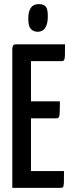

<svg xmlns="http://www.w3.org/2000/svg" viewBox="-20 -916 354 936"><path d="M40 0V-682Q40 -682 42.5 -691Q45 -700 57 -700H297Q297 -663 296.5 -646Q296 -629 292.5 -623.5Q289 -618 281 -618H131V-82H292Q292 -44 291.5 -26.5Q291 -9 287.5 -4.5Q284 0 275 0ZM50 -339V-422H272Q272 -370 270 -354.5Q268 -339 255 -339ZM163 -761Q141 -762 129 -776.5Q117 -791 118 -830Q118 -860 130.5 -878Q143 -896 169 -896Q195 -896 204.5 -882Q214 -868 213 -833Q213 -800 200.5 -780.5Q188 -761 163 -761Z"/></svg>

Font: Yanone Kaffeesatz ExtraLight Medium
Style: Regular
Weight: 500
Version: Version 2.003